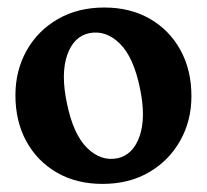

<svg xmlns="http://www.w3.org/2000/svg" viewBox="-20 -468 537 498"><path d="M250.5 -448.5Q318 -448.5 368.8 -419.2Q419.5 -390 448 -338.2Q476.5 -286.5 476.5 -218.5Q476.5 -154.5 447.2 -102.8Q418 -51 366.2 -21Q314.5 9 246 9Q178.5 9 127.8 -20.2Q77 -49.5 48.5 -101.2Q20 -153 20 -221Q20 -285 49 -336.8Q78 -388.5 130 -418.5Q182 -448.5 250.5 -448.5ZM284.5 -57.5Q325 -66 342 -114.5Q359 -163 343 -239Q326.5 -320 290.5 -355.2Q254.5 -390.5 211.5 -382Q171 -373.5 154.2 -325Q137.5 -276.5 153.5 -200.5Q170 -119.5 206 -84.2Q242 -49 284.5 -57.5Z"/></svg>

Font: Fraunces 144pt S100 SemiBold
Style: Regular
Weight: 600
Version: Version 1.000; ttfautohint (v1.8.3)